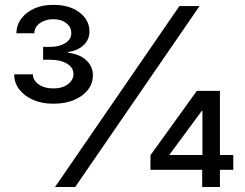

<svg xmlns="http://www.w3.org/2000/svg" viewBox="-20 -752 987 772"><path d="M201.2 0 701.2 -727.5H782.2L282.2 0ZM585 -69.3V-127.9L771.5 -386.7H822.3V-305.7H791L662.1 -130.9V-128.9H918V-69.3ZM793 0V-87.9L793.9 -113.3V-386.7H864.3V0ZM194.3 -335Q148.9 -335 113.5 -350.3Q78.1 -365.7 57.6 -392.3Q37.1 -418.9 37.1 -453.1H112.3Q112.3 -428.7 136 -412.4Q159.7 -396 194.3 -396.5Q230 -396 252.7 -413.1Q275.4 -430.2 275.4 -454.1Q275.4 -480 250.2 -495.6Q225.1 -511.2 184.6 -511.7H153.3V-563.5H184.6Q219.7 -564 243.4 -579.3Q267.1 -594.7 266.6 -619.1Q267.1 -642.6 246.8 -658.7Q226.6 -674.8 194.3 -674.8Q162.6 -674.8 140.1 -658.7Q117.7 -642.6 118.2 -618.2H45.9Q46.4 -651.4 65.7 -677.2Q85 -703.1 118.4 -718Q151.9 -732.9 194.3 -732.4Q237.3 -732.9 270 -719Q302.7 -705.1 321.3 -680.7Q339.8 -656.2 339.8 -625Q339.4 -592.3 315.9 -570.3Q292.5 -548.3 253.9 -543V-540Q302.2 -533.7 327.9 -508.8Q353.5 -483.9 353.5 -449.2Q353.5 -416.5 333.3 -390.6Q313 -364.7 277.3 -349.9Q241.7 -335 194.3 -335Z"/></svg>

Font: Inter V
Style: 
Weight: 400
Designer: Rasmus Andersson
Foundry: rsms
Version: Version 4.000;git-a3f224843